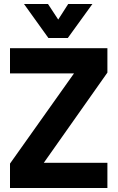

<svg xmlns="http://www.w3.org/2000/svg" viewBox="-20 -941 589 960"><path d="M30 -1V-123L350 -574H30V-700H517V-578L199 -127H517V-1ZM222 -751 100 -921H220L306 -790H237L321 -921H442L319 -751Z"/></svg>

Font: Inclusive Sans
Style: Bold
Weight: 700
Designer: Olivia King
Foundry: Olivia King
Version: Version 2.004